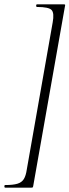

<svg xmlns="http://www.w3.org/2000/svg" viewBox="-43 -745 319 882"><path d="M250 -725Q255 -725 256 -723.5Q257 -722 255 -714L110 107Q109 114 107.5 115.5Q106 117 101 117Q70 117 35.5 117Q1 117 -19 117Q-23 117 -23 111Q-23 105 -19 105Q17 105 37 99Q57 93 66.5 77.5Q76 62 80 34L199 -642Q207 -685 194 -699Q181 -713 127 -713Q123 -713 123 -719Q123 -725 127 -725Q147 -725 182.5 -725Q218 -725 250 -725Z"/></svg>

Font: Cormorant Light
Style: Italic
Weight: 300
Italic angle: -10°
Designer: Christian Thalmann (Catharsis Fonts)
Foundry: Catharsis Fonts
Version: Version 4.000